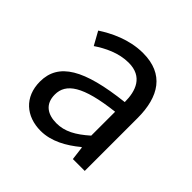

<svg xmlns="http://www.w3.org/2000/svg" viewBox="-147 -701 858 858"><g transform="rotate(45 281.5 -272.0)"><path d="M217 13C284 13 345 -22 397 -65H400L408 0H483V-334C483 -469 428 -557 295 -557C207 -557 131 -518 82 -486L117 -423C160 -452 217 -481 280 -481C369 -481 392 -414 392 -344C161 -318 59 -259 59 -141C59 -43 126 13 217 13ZM243 -61C189 -61 147 -85 147 -147C147 -217 209 -262 392 -283V-132C339 -85 295 -61 243 -61Z"/></g></svg>

Font: Noto Sans CJK SC
Style: Regular
Weight: 400
Designer: Ryoko NISHIZUKA 西塚涼子 (kana, bopomofo & ideographs); Paul D. Hunt (Latin, Greek & Cyrillic); Sandoll Communications 산돌커뮤니
Foundry: Adobe
Version: Version 2.004;hotconv 1.0.118;makeotfexe 2.5.65603